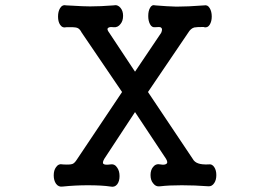

<svg xmlns="http://www.w3.org/2000/svg" viewBox="-20 -715 1040 738"><path d="M293.9 -589.8 449.2 -361.3 277.3 -104.5 275.4 -101.6Q266.6 -87.9 258.8 -85Q249 -81.1 221.7 -83Q205.1 -86.9 195.3 -72.3Q186.5 -60.5 186.5 -41Q186.5 -21.5 195.3 -8.8Q205.1 4.9 221.7 2Q269.5 -2.9 317.4 -2.9Q372.1 -2.9 404.3 2Q420.9 5.9 430.7 -6.8Q439.5 -18.6 439.5 -38.1Q439.5 -57.6 430.7 -70.3Q420.9 -85.9 404.3 -83Q382.8 -80.1 377.9 -85Q372.1 -88.9 380.9 -104.5L499 -284.2L618.2 -104.5Q627 -89.8 619.1 -85Q612.3 -80.1 596.7 -83Q579.1 -86.9 568.4 -73.2Q558.6 -61.5 558.6 -42Q558.6 -22.5 568.4 -10.7Q579.1 3.9 596.7 1Q627.9 -2.9 678.7 -2.9Q728.5 -2.9 781.2 1Q794.9 2 803.7 -11.7Q811.5 -23.4 811.5 -42Q811.5 -60.5 803.7 -72.3Q794.9 -85.9 781.2 -83Q755.9 -82 742.2 -86.9Q727.5 -91.8 720.7 -104.5L548.8 -361.3L703.1 -588.9Q712.9 -605.5 726.6 -609.4Q735.4 -611.3 762.7 -611.3L764.6 -610.4Q778.3 -607.4 786.1 -620.1Q793.9 -632.8 793.9 -651.4Q793.9 -670.9 786.1 -683.6Q778.3 -697.3 764.6 -694.3Q701.2 -689.5 658.2 -689.5Q623 -690.4 577.1 -694.3Q563.5 -698.2 556.6 -684.6Q549.8 -672.9 549.8 -653.3Q549.8 -634.8 556.6 -622.1Q563.5 -608.4 577.1 -610.4Q593.8 -612.3 598.6 -609.4Q606.4 -604.5 599.6 -588.9L499 -439.5L399.4 -589.8Q388.7 -603.5 396.5 -608.4Q402.3 -612.3 416 -610.4Q432.6 -608.4 443.4 -623Q453.1 -634.8 453.1 -654.3Q453.1 -672.9 443.4 -684.6Q432.6 -698.2 416 -694.3Q366.2 -690.4 326.2 -690.4Q301.8 -690.4 253.9 -693.4L235.4 -694.3Q219.7 -698.2 210.9 -683.6Q203.1 -670.9 203.1 -651.4Q203.1 -631.8 210.9 -620.1Q219.7 -606.4 235.4 -610.4Q265.6 -611.3 275.4 -608.4Q286.1 -605.5 293.9 -589.8Z"/></svg>

Font: GungsuhChe
Style: Regular
Weight: 400
Monospace: yes
Version: Version 2.21